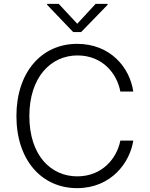

<svg xmlns="http://www.w3.org/2000/svg" viewBox="-20 -964 774 994"><path d="M379 10C557 10 653 -124 670 -236H603C585 -144 509 -51 380 -51C244 -51 132 -159 132 -363C132 -564 243 -677 381 -677C511 -677 586 -583 603 -490H670C652 -615 551 -737 379 -737C196 -737 65 -591 65 -363C65 -136 195 10 379 10ZM224 -939 359 -798H400L537 -939V-944H475L380 -841L284 -944H224Z"/></svg>

Font: Wafeq Light
Style: Regular
Weight: 300
Designer: Rasmus Andersson & Azza Alameddine
Foundry: Google & TypeTogether
Version: Version 3.000;January 28, 2025;FontCreator 15.0.0.3014 64-bi